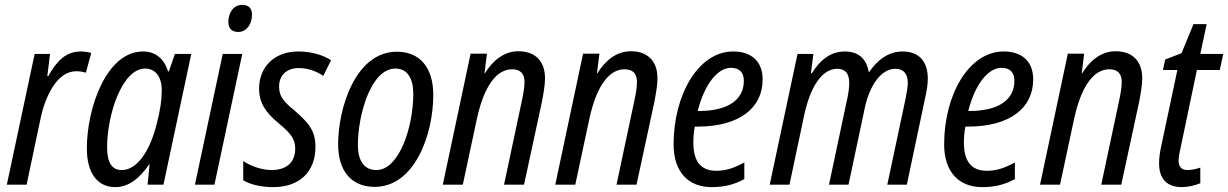

<svg xmlns="http://www.w3.org/2000/svg" viewBox="-20 -757 5034 787"><path d="M8 0H89L146 -270C165 -362 214 -465 292 -465C307 -465 319 -463 332 -459L354 -540C340 -544 325 -546 310 -546C251 -546 212 -507 178 -445H174L185 -536H122Z M453 10C508 10 553 -27 591 -83H593L585 0H650L764 -536H697L672 -464H669C653 -515 619 -546 566 -546C416 -546 336 -314 336 -149C336 -46 380 10 453 10ZM479 -60C439 -60 419 -90 419 -153C419 -286 480 -476 575 -476C617 -476 643 -442 643 -388C643 -348 637 -304 622 -248C598 -151 548 -60 479 -60Z M957 -626C989 -626 1013 -656 1013 -697C1013 -723 999 -737 973 -737C935 -737 916 -702 916 -667C916 -640 931 -626 957 -626ZM779 0H859L973 -536H893Z M1100 10C1208 10 1273 -53 1273 -155C1273 -224 1243 -255 1185 -306C1136 -345 1124 -368 1124 -403C1124 -448 1155 -478 1204 -478C1243 -478 1277 -465 1305 -446L1337 -510C1305 -531 1258 -546 1203 -546C1103 -546 1042 -481 1042 -394C1042 -334 1070 -295 1123 -251C1176 -207 1190 -185 1190 -147C1190 -92 1155 -60 1093 -60C1051 -60 1004 -78 977 -97V-18C1003 -2 1047 10 1100 10Z M1516 9C1679 9 1756 -204 1756 -368C1756 -480 1701 -545 1607 -545C1435 -545 1366 -310 1366 -166C1366 -54 1422 9 1516 9ZM1523 -60C1473 -60 1447 -97 1447 -164C1447 -283 1499 -476 1601 -476C1652 -476 1674 -432 1674 -373C1674 -233 1615 -60 1523 -60Z M1795 0H1877L1935 -271C1965 -408 2017 -473 2079 -473C2113 -473 2130 -455 2130 -421C2130 -397 2124 -366 2117 -334L2046 0H2128L2201 -338C2207 -370 2214 -407 2214 -436C2214 -510 2170 -547 2105 -547C2046 -547 2000 -509 1968 -457H1966L1976 -537H1909Z M2256 0H2338L2396 -271C2426 -408 2478 -473 2540 -473C2574 -473 2591 -455 2591 -421C2591 -397 2585 -366 2578 -334L2507 0H2589L2662 -338C2668 -370 2675 -407 2675 -436C2675 -510 2631 -547 2566 -547C2507 -547 2461 -509 2429 -457H2427L2437 -537H2370Z M2897 10C2950 10 2991 -1 3031 -23V-91C2988 -68 2956 -57 2916 -57C2852 -57 2822 -96 2822 -173C2822 -194 2824 -217 2828 -238H2838C3013 -238 3106 -316 3106 -431C3106 -505 3061 -546 2985 -546C2842 -546 2741 -368 2741 -165C2741 -55 2799 10 2897 10ZM2844 -302H2840C2866 -408 2920 -479 2976 -479C3013 -479 3029 -458 3029 -426C3029 -347 2963 -302 2844 -302Z M3135 0H3216L3274 -274C3298 -393 3345 -475 3412 -475C3446 -475 3461 -454 3461 -417C3461 -403 3459 -382 3454 -358L3378 0H3458L3525 -316C3545 -408 3592 -475 3650 -475C3684 -475 3701 -454 3701 -418C3701 -402 3697 -379 3692 -353L3617 0H3697L3773 -360C3779 -386 3783 -411 3783 -435C3783 -507 3745 -546 3680 -546C3622 -546 3576 -511 3543 -462H3541C3531 -517 3499 -546 3442 -546C3383 -546 3339 -508 3308 -457H3304L3314 -536H3249Z M4006 10C4059 10 4100 -1 4140 -23V-91C4097 -68 4065 -57 4025 -57C3961 -57 3931 -96 3931 -173C3931 -194 3933 -217 3937 -238H3947C4122 -238 4215 -316 4215 -431C4215 -505 4170 -546 4094 -546C3951 -546 3850 -368 3850 -165C3850 -55 3908 10 4006 10ZM3953 -302H3949C3975 -408 4029 -479 4085 -479C4122 -479 4138 -458 4138 -426C4138 -347 4072 -302 3953 -302Z M4243 0H4325L4383 -271C4413 -408 4465 -473 4527 -473C4561 -473 4578 -455 4578 -421C4578 -397 4572 -366 4565 -334L4494 0H4576L4649 -338C4655 -370 4662 -407 4662 -436C4662 -510 4618 -547 4553 -547C4494 -547 4448 -509 4416 -457H4414L4424 -537H4357Z M4824 10C4848 10 4880 3 4900 -6V-70C4883 -64 4864 -60 4848 -60C4821 -60 4811 -75 4811 -100C4811 -115 4816 -136 4820 -155L4886 -470H4980L4994 -536H4900L4926 -658H4872L4823 -539L4756 -513L4747 -470H4806L4740 -159C4734 -132 4731 -107 4731 -88C4731 -23 4764 10 4824 10Z"/></svg>

Font: Noto Sans Condensed
Style: Italic
Weight: 400
Width: 3
Italic angle: -12°
Designer: Monotype Design Team
Foundry: Monotype Imaging Inc.
Version: Version 2.013